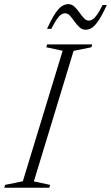

<svg xmlns="http://www.w3.org/2000/svg" viewBox="-45 -884 523 904"><path d="M250 -645 173 -661.5 177 -675H389L385.5 -661.5L301.5 -644.5L114.5 -30L191 -13.5L187 0H-25L-21 -13.5L62.5 -30.5ZM458 -860.5Q435.5 -811.5 418.2 -786.2Q401 -761 386.8 -752.5Q372.5 -744 358 -744Q341.5 -744 329 -755.8Q316.5 -767.5 305.8 -782.8Q295 -798 284.5 -809.8Q274 -821.5 261.5 -821.5Q252 -821.5 242.8 -815.2Q233.5 -809 222.5 -793.2Q211.5 -777.5 196.5 -748H176.5Q199 -797.5 216 -822.2Q233 -847 247.5 -855.8Q262 -864.5 276.5 -864.5Q293 -864.5 305.5 -852.8Q318 -841 328.5 -825.8Q339 -810.5 349.8 -798.8Q360.5 -787 373 -787Q382.5 -787 391.8 -793Q401 -799 412.2 -815Q423.5 -831 438 -860.5Z"/></svg>

Font: Newsreader 24pt Light
Style: Italic
Weight: 300
Italic angle: -17°
Designer: Hugues Gentile
Foundry: Production Type
Version: Version 1.003